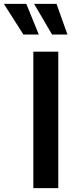

<svg xmlns="http://www.w3.org/2000/svg" viewBox="-94 -965 396 985"><path d="M77 0V-700H205V0ZM252 -788H173L81 -945H196ZM105 -788H26L-74 -945H41Z"/></svg>

Font: Cabin Resolve
Style: Bold-Resolve
Weight: 700
Designer: Pablo Impallari
Foundry: Pablo Impallari. http://www.impallari.com Igino Marini. http://www.ikern.com
Version: Version 3.001